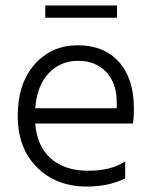

<svg xmlns="http://www.w3.org/2000/svg" viewBox="-20 -679 559 704"><path d="M409 -614H146V-659H409ZM109 -282H408V-305Q408 -374 369.5 -415Q331 -456 266.5 -456Q202 -456 159 -411Q116 -366 109 -282ZM299 5Q186 5 115.5 -65.5Q45 -136 45 -254.5Q45 -373 107 -443Q169 -513 265 -513Q361 -513 416 -452Q471 -391 471 -280Q471 -246 467 -226H109Q116 -142 167 -97.5Q218 -53 303 -53Q388 -53 439 -87V-25Q379 5 299 5Z"/></svg>

Font: Hind Kochi Light
Style: Regular
Weight: 300
Designer: Dhruvi Tolia
Foundry: Indian Type Foundry
Version: Version 0.702;PS 1.0;hotconv 1.0.81;makeotf.lib2.5.63406